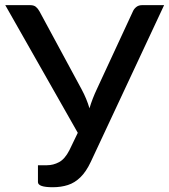

<svg xmlns="http://www.w3.org/2000/svg" viewBox="-20 -738 673 764"><path d="M190 7Q131 7 131 -13.5V-80.5H167Q192 -80.5 215 -92.8Q238 -105 256 -140L289.5 -209.5L1 -717.5H100.5Q114.5 -717.5 122.8 -710.8Q131 -704 137 -693L304.5 -383Q325 -345 336 -307Q347.5 -345.5 365.5 -383.5L509 -693Q513 -702.5 522.2 -710Q531.5 -717.5 545 -717.5H633L341.5 -94.5Q323 -55 300.2 -32.8Q277.5 -10.5 250.2 -1.8Q223 7 190 7Z"/></svg>

Font: Verano Sans Medium
Style: Regular
Weight: 500
Designer: Lukasz Dziedzic with Adam Twardoch and Botio Nikoltchev
Foundry: tyPoland Lukasz Dziedzic
Version: Version 3.001;December 28, 2019;FontCreator 12.0.0.2547 64-b